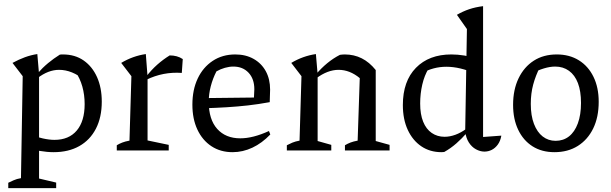

<svg xmlns="http://www.w3.org/2000/svg" viewBox="-20 -782 3178 998"><path d="M259 9Q225 9 187 2.5Q149 -4 108 -18L127 -85Q169 -70 202.5 -62.5Q236 -55 263 -55Q338 -55 379 -103.5Q420 -152 420 -241Q420 -289 408 -332Q396 -375 371 -411L420 -365Q355 -419 287 -419Q231 -419 175 -376L174 -399Q201 -430 230 -454Q259 -478 291 -498Q295 -499 299.5 -499Q304 -499 307 -499Q370 -499 415 -467.5Q460 -436 484.5 -381Q509 -326 509 -254Q509 -172 478.5 -113Q448 -54 392 -22.5Q336 9 259 9ZM23 196V168Q36 162 51 155Q66 148 89 144L98 -386L45 -455Q78 -473 109.5 -484.5Q141 -496 174 -501L183 -396V146L272 167V196Z M925 -403Q828 -410 740 -367V-384Q767 -419 797.5 -446Q828 -473 862 -494Q881 -494 898 -489.5Q915 -485 930 -475ZM587 0V-27Q600 -35 615.5 -41Q631 -47 653 -51L663 -386L610 -455Q670 -491 738 -501L747 -383V-52L857 -29V0Z M1189 9Q1126 9 1079 -22Q1032 -53 1006 -108.5Q980 -164 980 -238Q980 -315 1007.5 -373.5Q1035 -432 1085.5 -465.5Q1136 -499 1203 -499Q1257 -499 1298 -476Q1339 -453 1361.5 -412Q1384 -371 1384 -316L1382 -251Q1322 -240 1268.5 -234Q1215 -228 1158 -224.5Q1101 -221 1033 -219V-272L1300 -275L1302 -318Q1302 -372 1272 -404Q1242 -436 1193 -436Q1172 -436 1149 -429.5Q1126 -423 1105 -411Q1086 -374 1075.5 -333.5Q1065 -293 1065 -253Q1065 -161 1109 -112Q1153 -63 1229 -63Q1295 -63 1378 -101L1385 -83Q1342 -38 1292 -14.5Q1242 9 1189 9Z M1471 0V-27Q1484 -34 1499.5 -40.5Q1515 -47 1537 -51L1547 -386L1494 -455Q1554 -491 1622 -501L1631 -396V-49L1702 -29V0ZM1773 0V-27Q1786 -35 1801.5 -41Q1817 -47 1839 -51L1850 -376L1933 -418V-49L2005 -29V0ZM1624 -375 1622 -395Q1650 -428 1681 -453.5Q1712 -479 1747 -497Q1754 -498 1760.5 -498.5Q1767 -499 1772 -499Q1820 -499 1860 -479Q1900 -459 1933 -418L1850 -376Q1798 -419 1740 -419Q1683 -419 1624 -375Z M2275 9Q2215 9 2170 -21.5Q2125 -52 2099.5 -107Q2074 -162 2074 -236Q2074 -360 2142 -429.5Q2210 -499 2326 -499Q2358 -499 2393 -493.5Q2428 -488 2465 -476L2452 -399Q2371 -435 2300 -435Q2266 -435 2234 -426.5Q2202 -418 2172 -401L2208 -426Q2186 -390 2175 -342.5Q2164 -295 2164 -244Q2164 -188 2179.5 -149.5Q2195 -111 2224 -91Q2253 -71 2291 -71Q2318 -71 2347 -81.5Q2376 -92 2406 -114V-91Q2382 -63 2352.5 -37Q2323 -11 2289 8Q2285 8 2282 8.5Q2279 9 2275 9ZM2498 6Q2476 6 2454 -6Q2432 -18 2417 -41.5Q2402 -65 2398 -99L2407 -631L2355 -705Q2386 -723 2418.5 -734Q2451 -745 2491 -750V-70L2586 -77Q2581 -49 2567.5 -30.5Q2554 -12 2536 -3Q2518 6 2498 6ZM2439 -761 2438 -762H2439Z M2862 9Q2796 9 2748 -21.5Q2700 -52 2673.5 -107.5Q2647 -163 2647 -237Q2647 -316 2675.5 -375Q2704 -434 2754.5 -466.5Q2805 -499 2874 -499Q2940 -499 2989 -468.5Q3038 -438 3065 -382.5Q3092 -327 3092 -253Q3092 -173 3063.5 -114.5Q3035 -56 2983.5 -23.5Q2932 9 2862 9ZM2868 -50Q2908 -50 2937.5 -73Q2967 -96 2983.5 -140.5Q3000 -185 3000 -247Q3000 -308 2984 -350Q2968 -392 2937.5 -414Q2907 -436 2866 -436Q2839 -436 2807.5 -426.5Q2776 -417 2736 -397L2787 -434Q2764 -389 2751.5 -342.5Q2739 -296 2739 -242Q2739 -181 2755.5 -138Q2772 -95 2801 -72.5Q2830 -50 2868 -50Z"/></svg>

Font: Piazzolla Thin Medium
Style: Regular
Weight: 500
Version: Version 2.005